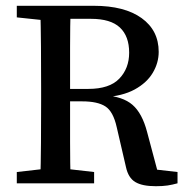

<svg xmlns="http://www.w3.org/2000/svg" viewBox="-20 -633 644 663"><path d="M518 10Q471 10 447 -4.5Q423 -19 415 -56L383 -194Q371 -248 344 -265.5Q317 -283 264 -283H173V-326H285Q358 -326 392 -361.5Q426 -397 426 -451Q426 -508 394 -538Q362 -568 294 -568H172V-613H304Q410 -613 469 -570.5Q528 -528 528 -454Q528 -416 507.5 -381.5Q487 -347 445 -324Q403 -301 337 -297L340 -304Q404 -300 437.5 -271Q471 -242 488 -177L528 -27L488 -51L593 -39V0Q575 5 558.5 7.5Q542 10 518 10ZM38 0V-39L161 -53H182L305 -39V0ZM119 0Q121 -69 121.5 -140.5Q122 -212 122 -285V-328Q122 -399 121.5 -470.5Q121 -542 119 -613H224Q222 -541 222 -470.5Q222 -400 222 -321V-293Q222 -216 222 -143.5Q222 -71 224 0ZM161 -560 38 -573V-613H172V-560Z"/></svg>

Font: Lisu Bosa Medium
Style: Regular
Weight: 500
Designer: David Morse, Annie Olsen, Victor Gaultney, Frank Grießhammer (Latin)
Foundry: SIL International
Version: Version 2.000